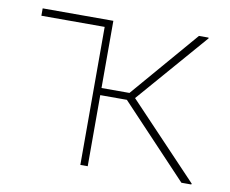

<svg xmlns="http://www.w3.org/2000/svg" viewBox="-64 -608 823 687"><g transform="rotate(10 348.0 -264.0)"><path d="M294.9 -258.3V0H268.1V-501.5H38.1V-528.3H294.9V-284.2H396.5L606 -528.3H640.6L641.6 -525.9L419.4 -269.5L672.4 -2.9L670.9 0H635.3L391.6 -258.3Z"/></g></svg>

Font: Roboto-Thin
Style: Regular
Weight: 250
Designer: Google
Version: Version 1.100141; 2013; ttfautohint (v0.94.14-c901) -l 8 -r 